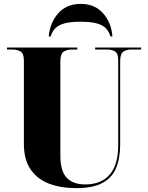

<svg xmlns="http://www.w3.org/2000/svg" viewBox="-20 -959 762 989"><path d="M372 10Q293 10 232.5 -13Q172 -36 137.5 -86.5Q103 -137 103 -219V-647Q103 -684 85.5 -694Q68 -704 43 -704H16V-714H378V-704H351Q326 -704 308.5 -693.5Q291 -683 291 -643V-156Q291 -78 323.5 -43.5Q356 -9 419 -9Q501 -9 545 -59.5Q589 -110 589 -211V-647Q589 -684 572.5 -694Q556 -704 531 -704H470V-714H707V-704H656Q633 -704 616 -693.5Q599 -683 599 -643V-216Q599 -144 578 -93.5Q557 -43 507.5 -16.5Q458 10 372 10ZM231 -771Q237 -842 280 -890.5Q323 -939 396 -939Q468 -939 511 -890.5Q554 -842 559 -771H549Q542 -795 526.5 -812Q511 -829 480.5 -838Q450 -847 396 -847Q341 -847 310 -838Q279 -829 263.5 -812Q248 -795 241 -771Z"/></svg>

Font: Noto Serif Display SemiCondensed Black
Style: Regular
Weight: 900
Width: 4
Designer: Monotype Design Team
Foundry: Monotype Imaging Inc.
Version: Version 2.009